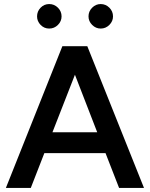

<svg xmlns="http://www.w3.org/2000/svg" viewBox="-20 -928 739 948"><path d="M9 0 288 -700H411L691 0H568L501 -172H199L132 0ZM239 -275H460L350 -559ZM477 -787Q453 -787 435 -805Q417 -823 417 -847Q417 -872 435 -890Q453 -908 477 -908Q502 -908 520 -890Q538 -872 538 -847Q538 -823 520 -805Q502 -787 477 -787ZM223 -787Q198 -787 180.5 -805Q163 -823 163 -847Q163 -872 180.5 -890Q198 -908 223 -908Q248 -908 266 -890Q284 -872 284 -847Q284 -823 266 -805Q248 -787 223 -787Z"/></svg>

Font: Figtree SemiBold
Style: Regular
Weight: 600
Designer: Erik Kennedy
Foundry: Erik Kennedy
Version: Version 2.001; ttfautohint (v1.8.4.7-5d5b);gftools[0.9.27]